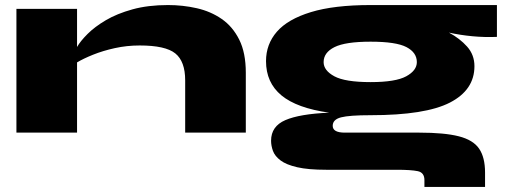

<svg xmlns="http://www.w3.org/2000/svg" viewBox="-20 -525 2007 760"><path d="M45 -490H285V-339Q298 -362 326.5 -390.5Q355 -419 399 -445Q443 -471 504.5 -488Q566 -505 645 -505Q704 -505 759 -492.5Q814 -480 857.5 -450Q901 -420 927 -368Q953 -316 953 -237V0H713V-207Q713 -282 674 -313.5Q635 -345 533 -345Q482 -345 434.5 -334.5Q387 -324 348.5 -308.5Q310 -293 285 -278V0H45Z M1660 215V188Q1660 158 1633.5 152.5Q1607 147 1550 147H1271Q1200 147 1156.5 137Q1113 127 1090.5 110Q1068 93 1060.5 72.5Q1053 52 1053 32Q1053 -25 1109.5 -49.5Q1166 -74 1283 -79Q1155 -97 1094 -147.5Q1033 -198 1033 -283Q1033 -350 1076 -399.5Q1119 -449 1210.5 -477Q1302 -505 1447 -505H1947V-379Q1899 -377 1850.5 -381.5Q1802 -386 1757 -396Q1800 -373 1829 -340.5Q1858 -308 1858 -263Q1858 -169 1761 -119Q1664 -69 1447 -69Q1363 -69 1330 -60.5Q1297 -52 1297 -27Q1297 0 1345 0H1640Q1739 0 1796 14.5Q1853 29 1876.5 63.5Q1900 98 1900 158V215ZM1447 -200Q1546 -200 1588 -223Q1630 -246 1630 -279Q1630 -317 1589 -338.5Q1548 -360 1447 -360Q1347 -360 1304 -338.5Q1261 -317 1261 -279Q1261 -246 1303.5 -223Q1346 -200 1447 -200Z"/></svg>

Font: Syne ExtraBold
Style: Regular
Weight: 800
Designer: Lucas Descroix
Foundry: Bonjour Monde
Version: Version 2.200; ttfautohint (v1.8.4)